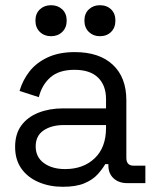

<svg xmlns="http://www.w3.org/2000/svg" viewBox="-20 -703 591 737"><path d="M38 -139Q38 -189 62 -221.5Q86 -254 128 -270.5Q170 -287 222 -287H387V-323Q387 -375 356.5 -405Q326 -435 266 -435Q207 -435 174 -406.5Q141 -378 129 -330L55 -354Q67 -395 93 -428.5Q119 -462 162.5 -482.5Q206 -503 267 -503Q361 -503 413 -454.5Q465 -406 465 -318V-97Q465 -67 493 -67H538V0H469Q436 0 416 -18.5Q396 -37 396 -68V-73H384Q373 -54 354.5 -33.5Q336 -13 304 0.5Q272 14 221 14Q170 14 128 -4Q86 -22 62 -56Q38 -90 38 -139ZM387 -212V-223H225Q178 -223 147.5 -202.5Q117 -182 117 -141Q117 -100 148.5 -77Q180 -54 230 -54Q300 -54 343.5 -95.5Q387 -137 387 -212ZM304 -624Q304 -651 321 -667Q338 -683 363 -683Q390 -683 406.5 -667Q423 -651 423 -624Q423 -597 406.5 -580.5Q390 -564 363 -564Q338 -564 321 -580.5Q304 -597 304 -624ZM116 -624Q116 -651 133 -667Q150 -683 176 -683Q202 -683 219 -667Q236 -651 236 -624Q236 -597 219 -580.5Q202 -564 176 -564Q150 -564 133 -580.5Q116 -597 116 -624Z"/></svg>

Font: Space Grotesk Frontify
Style: Regular
Weight: 400
Designer: Florian Karsten
Version: Version 2.000